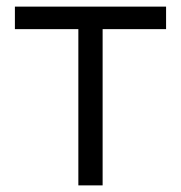

<svg xmlns="http://www.w3.org/2000/svg" viewBox="-20 -560 546 580"><path d="M216.7 -472H25V-540H481.7V-472H290V0H216.7Z"/></svg>

Font: Tap Sans
Style: Regular
Weight: 400
Designer: Tap Payments
Foundry: Tap Payments
Version: Version 1.001;Glyphs 3.1.2 (3151)